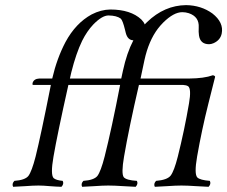

<svg xmlns="http://www.w3.org/2000/svg" viewBox="-20 -718 879 743"><path d="M742.7 -111.8Q731 -44.4 743.7 -31.2Q754.4 -21 792 -18.1Q797.9 -6.3 787.1 4.9Q769 4.4 739.7 2.4Q704.1 0 682.1 0Q660.2 0 626 2.4Q596.7 4.4 579.1 4.9Q573.2 -6.8 584 -18.1Q626.5 -21.5 640.1 -38.1Q653.8 -55.7 668 -111.8Q693.8 -214.4 711.4 -317.9Q721.2 -374.5 708 -384.3Q700.7 -388.7 689.5 -389.2H517.6Q479 -222.7 460 -111.8Q448.7 -45.9 459 -32.2Q469.2 -20.5 509.8 -18.1Q515.6 -6.3 504.9 4.9Q486.8 4.4 458 2.4Q421.9 0 398.9 0Q377.4 0 344.7 2.4Q315.9 4.4 297.9 4.9Q292 -6.8 302.7 -18.1Q343.8 -21 356.9 -37.1Q370.1 -54.7 384.8 -111.8Q412.1 -219.7 444.8 -389.2H244.6Q201.2 -195.3 187 -111.8Q174.8 -42 187.5 -28.8Q196.8 -20.5 222.7 -18.1Q228.5 -6.3 217.8 4.9Q198.2 4.4 172.9 2.4Q147 0 128.9 0Q108.4 0 77.1 2.4Q48.8 4.4 30.8 4.9Q24.9 -6.8 35.6 -18.1Q76.7 -21 89.8 -37.1Q103 -54.7 117.7 -111.8Q137.7 -191.9 176.8 -389.2H109.9Q105.5 -389.2 105.5 -392.6Q106 -394 106 -395L106.4 -397.9Q111.8 -413.1 131.8 -414.1H182.1Q200.2 -492.2 233.4 -555.2Q272.9 -628.4 334.5 -662.1Q370.6 -680.7 406.7 -681.2Q485.8 -681.2 526.9 -642.6Q537.1 -632.3 540 -623.5Q544.4 -628.4 549.3 -632.8Q616.2 -697.3 700.2 -698.2Q758.3 -697.3 801.8 -666Q846.7 -630.9 837.9 -587.9Q832.5 -562.5 806.2 -550.8Q796.9 -546.9 789.1 -546.9Q754.9 -546.9 750 -581.1Q748 -594.2 749 -611.8Q751.5 -653.3 710.4 -667Q698.2 -670.9 685.5 -670.9Q652.3 -670.9 611.8 -630.9Q600.1 -619.1 590.8 -606.9Q555.2 -559.6 539.1 -485.8L523.9 -414.1H711.9Q770 -414.6 803.7 -426.8Q811.5 -425.3 812.5 -420.9Q812 -419.9 786.6 -317.9Q760.7 -215.3 742.7 -111.8ZM250.5 -414.1H449.2L455.6 -443.8Q470.7 -513.7 496.1 -562Q474.1 -562.5 466.8 -590.3Q465.8 -594.7 463.9 -602.1Q455.1 -638.7 447.3 -646Q431.6 -657.7 399.9 -658.2Q375 -658.2 340.8 -623Q316.4 -597.2 297.9 -560.1Q274.4 -511.7 255.9 -438Q253.9 -428.7 250.5 -414.1Z"/></svg>

Font: Linux Libertine Display Slanted O
Style: Slanted
Weight: 400
Designer: Philipp H. Poll
Foundry: Philipp H. Poll
Version: Version 5.0.9